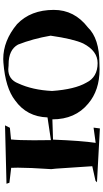

<svg xmlns="http://www.w3.org/2000/svg" viewBox="254 -956 636 1184"><g transform="rotate(-90 572.0 -364.0)"><path d="M372 -66 40 -84 49 -93 139 -113 124 -338 121 -366Q130 -501 130 -572Q130 -596 129 -613L37 -624L31 -642L391 -651L376 -621L304 -614Q299 -567 299 -474L300 -368L440 -389Q444 -517 545 -589Q622 -649 778 -661L800 -662Q913 -662 1015 -577Q1103 -493 1103 -350Q1103 -223 995 -140Q927 -69 773 -69L737 -68Q607 -68 525 -138Q428 -218 428 -359L303 -355Q296 -178 283 -92L377 -105ZM775 -80Q850 -80 896 -169Q924 -230 944 -370Q925 -480 889 -571Q857 -629 767 -629H761Q748 -631 737 -631Q674 -631 650 -570Q609 -482 603 -361Q613 -221 654 -150Q688 -80 775 -80Z"/></g></svg>

Font: Xiangcui Kesong Xiangcui Kesong
Style: Regular
Weight: 400
Version: Version 1.501;March 28, 2024;FontCreator 14.0.0.2814 64-bit